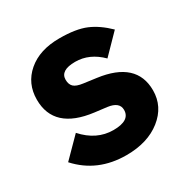

<svg xmlns="http://www.w3.org/2000/svg" viewBox="-131 -654 766 782"><g transform="rotate(-30 252.0 -262.5)"><path d="M247 12Q111 12 26 -82L113 -170Q173 -103 252 -103Q330 -103 330 -153Q330 -190 277 -197L220 -204Q43 -226 43 -366Q43 -442 98.5 -489.5Q154 -537 247 -537Q325 -537 371 -517.5Q417 -498 461 -455L376 -368Q322 -422 255 -422Q185 -422 185 -378Q185 -356 197 -344.5Q209 -333 240 -329L299 -321Q472 -298 472 -163Q472 -87 409.5 -37.5Q347 12 247 12Z"/></g></svg>

Font: Anuphan
Style: Bold
Weight: 700
Designer: Mike Abbink, Paul van der Laan, Pieter van Rosmalen, Mint Tantisuwanna
Foundry: Bold Monday; Cadson Demak
Version: Version 3.002;hotconv 1.0.109;makeotfexe 2.5.65596